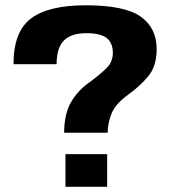

<svg xmlns="http://www.w3.org/2000/svg" viewBox="-20 -700 649 727"><path d="M222.9 -197.3H387.6Q388.3 -236.3 403.1 -271.8Q417.9 -307.3 466.1 -342.2Q507.2 -371.3 540.2 -409.9Q573.2 -448.5 573.2 -514.3Q573.2 -593.6 513.2 -636.8Q453.2 -680 303.8 -680Q164.3 -680 97.7 -630.3Q31.1 -580.6 31.1 -456.9H194.4Q194.4 -519.6 222.3 -546.9Q250.1 -574.3 306.7 -574.3Q361.9 -574.3 384.6 -555.5Q407.3 -536.8 407.3 -499.3Q407.3 -465.7 383.4 -442.2Q359.5 -418.7 324 -392.2Q275.3 -359.1 249.1 -313.5Q222.9 -267.9 222.9 -197.3ZM227.9 -116.4V7.3H385.8V-116.4Z"/></svg>

Font: Anybody Thin
Style: Regular
Weight: 100
Designer: Tyler Finck
Foundry: Etcetera Type Company
Version: Version 1.114;gftools[0.9.25]